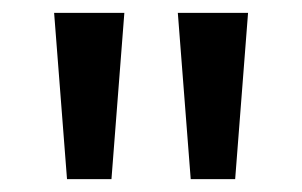

<svg xmlns="http://www.w3.org/2000/svg" viewBox="-20 -734 469 298"><path d="M173 -714 153 -456H84L64 -714ZM365 -714 345 -456H276L256 -714Z"/></svg>

Font: Noto Sans Lao Looped UI Medium
Style: Regular
Weight: 500
Designer: Mark Frömberg, Ben Mitchell
Foundry: The Fontpad Ltd
Version: Version 1.001